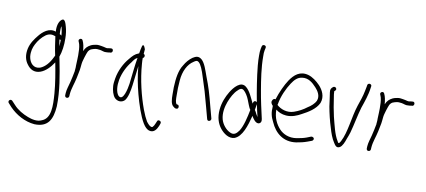

<svg xmlns="http://www.w3.org/2000/svg" viewBox="-84 -1056 3633 1637"><g transform="rotate(10 1732.5 -238.0)"><path d="M23 112C23 117 25 121 28 124L56 155C112 213 191 257 274 264C391 268 428 197 436 81C440 -52 414 -191 391 -306L388 -321C387 -326 385 -333 384 -340C400 -383 409 -445 407 -503C407 -539 401 -576 394 -600C387 -625 375 -674 348 -652C323 -632 313 -590 317 -545C257 -568 203 -520 173 -482C147 -450 118 -411 107 -362C95 -307 105 -260 132 -226C157 -191 195 -168 247 -186C290 -201 329 -241 358 -286C373 -209 391 -106 397 -24C405 83 409 192 330 220C293 238 246 227 210 213C165 196 117 169 83 131L54 100C51 97 46 94 41 94C32 94 23 102 23 112ZM139 -297C134 -342 145 -377 160 -406C178 -442 205 -475 235 -497C263 -517 290 -518 320 -506C326 -460 336 -392 347 -343L339 -327C315 -277 282 -237 240 -220C184 -201 147 -244 139 -297ZM353 -573C353 -583 354 -592 357 -599C363 -576 368 -553 370 -520C365 -523 360 -528 354 -530C353 -545 352 -560 353 -573ZM359 -485C363 -483 367 -483 371 -484C371 -466 370 -447 368 -427C364 -448 361 -468 359 -485Z M490 -25C490 -15 496 -6 506 -6C518 -6 524 -12 526 -23L527 -42C531 -91 551 -138 561 -187C566 -219 576 -251 578 -281C580 -303 582 -327 588 -345L596 -373L606 -403C615 -433 630 -448 656 -454L668 -457C682 -461 700 -460 717 -457C735 -454 752 -444 772 -447C781 -447 795 -448 802 -450H809C831 -454 828 -491 805 -486H799C789 -484 781 -484 771 -482C767 -482 763 -483 759 -484L743 -488C736 -490 729 -491 722 -492L701 -495C683 -498 664 -492 649 -489L633 -483C605 -469 588 -453 575 -422C572 -457 567 -487 555 -511C546 -534 513 -517 523 -497C526 -488 529 -485 532 -473C539 -446 540 -413 540 -379C540 -365 540 -352 539 -341C539 -322 537 -308 537 -292V-274C537 -266 536 -257 535 -249C534 -247 534 -245 535 -243C528 -209 522 -174 513 -141C505 -109 493 -76 491 -45Z M879 -175C881 -136 893 -96 912 -75C936 -51 973 -46 1000 -73C1023 -102 1034 -156 1041 -210C1048 -265 1054 -323 1061 -378C1068 -296 1083 -219 1103 -143C1125 -60 1157 38 1192 96C1209 124 1227 141 1245 147C1289 161 1311 124 1324 94L1332 72C1341 49 1303 37 1299 59L1290 80C1285 93 1279 103 1272 110C1269 114 1263 115 1256 112C1245 109 1232 96 1216 75C1202 51 1187 19 1172 -21C1133 -127 1098 -265 1088 -402C1086 -421 1086 -438 1086 -453C1093 -455 1099 -461 1099 -471C1100 -480 1096 -485 1088 -488C1089 -505 1090 -518 1091 -529C1081 -559 1069 -572 1062 -549C1059 -538 1051 -504 1049 -486C1048 -485 1047 -485 1046 -485C1013 -473 996 -454 970 -422C932 -378 897 -311 885 -240C881 -216 878 -194 879 -175ZM920 -234C932 -298 964 -359 998 -400C1012 -420 1022 -437 1042 -445C1029 -375 1023 -291 1013 -216C1007 -173 983 -55 938 -100C914 -128 911 -185 920 -234Z M1390 -190C1390 -150 1393 -108 1414 -91C1424 -82 1432 -77 1439 -77H1446C1454 -77 1460 -85 1460 -95C1460 -105 1454 -113 1446 -113H1441C1426 -123 1426 -158 1426 -190V-253C1427 -274 1428 -295 1430 -318C1436 -401 1470 -465 1518 -495C1535 -507 1547 -515 1564 -499C1573 -491 1581 -477 1590 -458C1600 -436 1609 -410 1618 -380C1647 -294 1662 -243 1691 -133L1717 -36C1722 -11 1756 -23 1752 -45L1726 -142C1697 -254 1682 -305 1648 -392C1629 -444 1612 -501 1582 -528C1554 -552 1531 -545 1503 -527C1476 -508 1453 -481 1435 -449C1403 -401 1393 -331 1390 -253Z M1808 -135C1801 -65 1820 -11 1852 28C1880 62 1926 97 1974 83C2040 59 2070 -40 2093 -129C2104 -109 2127 -73 2153 -75C2172 -77 2181 -95 2176 -116C2159 -191 2140 -273 2126 -358C2111 -447 2095 -546 2095 -644C2094 -666 2095 -684 2098 -697L2103 -720C2108 -743 2072 -748 2068 -727L2063 -705C2060 -688 2058 -668 2059 -643C2059 -620 2060 -592 2063 -560C2073 -457 2091 -347 2109 -252C2109 -251 2109 -250 2110 -249C2107 -253 2103 -255 2099 -256C2082 -259 2079 -245 2076 -232C2053 -280 2031 -334 1997 -362C1946 -407 1889 -336 1863 -293C1837 -250 1814 -197 1808 -135ZM1848 -56C1834 -108 1846 -165 1862 -208C1878 -250 1902 -296 1931 -321C1945 -337 1963 -347 1981 -332C1999 -318 2019 -285 2029 -259L2047 -213C2052 -201 2058 -186 2066 -176C2053 -108 2035 -31 2007 12C1986 41 1965 62 1928 43C1893 27 1859 -14 1848 -56ZM2104 -183 2113 -234C2121 -196 2128 -160 2137 -126C2132 -134 2127 -142 2122 -151C2117 -162 2111 -174 2104 -183Z M2235 -287C2226 -270 2239 -253 2249 -243V-240C2245 -183 2254 -149 2276 -107C2314 -19 2389 45 2499 29C2532 24 2565 16 2592 6L2630 -8C2635 -10 2638 -14 2640 -18C2648 -34 2630 -45 2617 -42L2579 -27C2555 -18 2525 -12 2495 -7C2433 3 2379 -20 2346 -56C2312 -93 2284 -145 2284 -217C2308 -198 2336 -185 2374 -182C2424 -178 2470 -198 2505 -218C2557 -245 2619 -282 2645 -338C2668 -397 2637 -452 2605 -486C2576 -516 2540 -544 2502 -555C2427 -576 2379 -532 2343 -479C2313 -434 2282 -366 2262 -302C2247 -308 2239 -296 2235 -287ZM2287 -258 2289 -266C2300 -336 2335 -409 2366 -456C2390 -492 2414 -518 2453 -523C2508 -531 2546 -497 2578 -462C2601 -437 2630 -396 2612 -352C2599 -324 2571 -300 2543 -283C2511 -258 2475 -239 2435 -225C2378 -205 2320 -227 2287 -258Z M2708 -442C2714 -406 2719 -363 2725 -321C2735 -265 2751 -198 2768 -146C2781 -100 2797 -56 2818 -25C2831 -4 2845 19 2873 3C2894 -9 2909 -46 2919 -77C2926 -95 2934 -114 2940 -135C2960 -206 2974 -288 2995 -359C3014 -414 3037 -478 3044 -538L3046 -551C3047 -556 3047 -560 3044 -564C3034 -577 3014 -573 3011 -557L3009 -544C3007 -535 3004 -522 3001 -504C2993 -461 2976 -413 2961 -370C2926 -264 2919 -132 2874 -48C2869 -39 2863 -28 2855 -28C2852 -31 2848 -36 2844 -45C2813 -94 2796 -174 2778 -243C2766 -295 2757 -348 2750 -398C2746 -423 2743 -439 2743 -457C2748 -462 2757 -467 2757 -476C2757 -485 2749 -494 2739 -494C2734 -494 2730 -493 2727 -490C2713 -479 2704 -468 2708 -442Z M3101 -25C3101 -15 3107 -6 3117 -6C3129 -6 3135 -12 3137 -23L3138 -42C3142 -91 3162 -138 3172 -187C3177 -219 3187 -251 3189 -281C3191 -303 3193 -327 3199 -345L3207 -373L3217 -403C3226 -433 3241 -448 3267 -454L3279 -457C3293 -461 3311 -460 3328 -457C3346 -454 3363 -444 3383 -447C3392 -447 3406 -448 3413 -450H3420C3442 -454 3439 -491 3416 -486H3410C3400 -484 3392 -484 3382 -482C3378 -482 3374 -483 3370 -484L3354 -488C3347 -490 3340 -491 3333 -492L3312 -495C3294 -498 3275 -492 3260 -489L3244 -483C3216 -469 3199 -453 3186 -422C3183 -457 3178 -487 3166 -511C3157 -534 3124 -517 3134 -497C3137 -488 3140 -485 3143 -473C3150 -446 3151 -413 3151 -379C3151 -365 3151 -352 3150 -341C3150 -322 3148 -308 3148 -292V-274C3148 -266 3147 -257 3146 -249C3145 -247 3145 -245 3146 -243C3139 -209 3133 -174 3124 -141C3116 -109 3104 -76 3102 -45Z"/></g></svg>

Font: Stray Cat
Style: Cn
Weight: 400
Version: Version 1.0